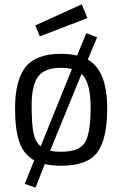

<svg xmlns="http://www.w3.org/2000/svg" viewBox="-20 -760 568 892"><path d="M264 -510Q303 -510 338 -502L381 -606L431 -587L388 -483Q478 -433 478 -256Q478 -114 432 -52Q386 10 264 10Q223 10 188 2L145 112L95 94L139 -15Q90 -42 70 -100Q50 -158 50 -256Q50 -388 99 -449Q148 -510 264 -510ZM264 -445Q186 -445 156.5 -403.5Q127 -362 127 -272.5Q127 -183 135.5 -142Q144 -101 169 -80L314 -439Q293 -445 264 -445ZM264 -55Q349 -55 375 -98.5Q401 -142 401 -260.5Q401 -379 359 -417Q359 -417 213 -60Q231 -55 264 -55ZM144 -642 360 -740 386 -676 165 -591Z"/></svg>

Font: Titillium Web[RUS by Daymarius]
Style: Regular
Weight: 400
Designer: Cyrillization by Daymarius
Foundry: Cyrillization by Daymarius
Version: Version 1.002 September 11, 2018